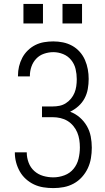

<svg xmlns="http://www.w3.org/2000/svg" viewBox="-20 -955 540 983"><path d="M253 8Q227 8 202 4Q177 0 154.5 -10.5Q132 -21 113 -38Q94 -55 81.5 -77Q69 -99 62.5 -123.5Q56 -148 56 -173Q56 -174 56 -174.5Q56 -175 56 -175H117Q117 -175 117 -174.5Q117 -174 117 -174Q117 -148 126.5 -122.5Q136 -97 155.5 -79.5Q175 -62 200.5 -54.5Q226 -47 253 -47Q282 -47 310 -57.5Q338 -68 356.5 -90.5Q375 -113 382 -142Q389 -171 389 -200Q389 -220 386 -239.5Q383 -259 375.5 -277Q368 -295 355 -310.5Q342 -326 325.5 -336Q309 -346 289.5 -350.5Q270 -355 250 -355H195V-410H250Q268 -410 285 -413.5Q302 -417 317 -426.5Q332 -436 343.5 -450Q355 -464 361.5 -480Q368 -496 370.5 -513.5Q373 -531 373 -549Q373 -549 373 -549.5Q373 -550 373 -550Q373 -576 367 -601.5Q361 -627 344.5 -647.5Q328 -668 303.5 -678Q279 -688 253 -688Q229 -688 205.5 -680Q182 -672 165.5 -654.5Q149 -637 141 -614Q133 -591 133 -567Q133 -566 133 -565Q133 -564 133 -564H72Q72 -565 72 -566Q72 -567 72 -568Q72 -592 77.5 -615Q83 -638 94 -659Q105 -680 122.5 -697Q140 -714 161 -724.5Q182 -735 205.5 -739Q229 -743 253 -743Q278 -743 302.5 -738Q327 -733 349 -721Q371 -709 388 -690Q405 -671 415 -648Q425 -625 429.5 -600.5Q434 -576 434 -551Q434 -525 429.5 -499.5Q425 -474 413 -451.5Q401 -429 381.5 -411.5Q362 -394 339 -383Q366 -373 388 -354Q410 -335 424.5 -310Q439 -285 444.5 -256.5Q450 -228 450 -199Q450 -172 445.5 -145Q441 -118 429.5 -93.5Q418 -69 399.5 -48.5Q381 -28 357 -15Q333 -2 306.5 3Q280 8 253 8ZM400 -835H300V-935H400ZM100 -835V-935H200V-835Z"/></svg>

Font: Iosevka SS04 Light
Style: Regular
Weight: 300
Monospace: yes
Designer: Belleve Invis
Foundry: Belleve Invis
Version: Version 19.0.0; ttfautohint (v1.8.4)